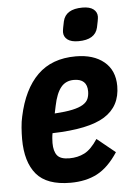

<svg xmlns="http://www.w3.org/2000/svg" viewBox="-54 -788 575 840"><g transform="rotate(-5 233.5 -367.5)"><path d="M222 12Q118 12 72.5 -42Q27 -96 27 -197Q27 -220 29 -247Q31 -274 36 -295Q61 -413 124 -475Q187 -537 292 -537Q370 -537 416 -499Q462 -461 462 -392Q462 -303 391.5 -259Q321 -215 162 -211Q160 -202 159 -189Q158 -176 158 -168Q158 -132 172.5 -113.5Q187 -95 226 -95Q263 -95 292.5 -110Q322 -125 351 -169L431 -104Q389 -40 339.5 -14Q290 12 222 12ZM275 -435Q239 -435 218 -409Q197 -383 186 -329L179 -296Q227 -299 257 -305.5Q287 -312 304 -322.5Q321 -333 327 -347.5Q333 -362 333 -380Q333 -435 275 -435ZM310 -602Q278 -602 262 -614.5Q246 -627 246 -647Q246 -653 248.5 -667Q251 -681 254 -694Q266 -747 340 -747Q372 -747 388 -734.5Q404 -722 404 -702Q404 -696 401.5 -682Q399 -668 396 -655Q384 -602 310 -602Z"/></g></svg>

Font: IBM Plex Sans Cond
Style: Bold Italic
Weight: 700
Width: 3
Italic angle: -11°
Designer: Mike Abbink, Paul van der Laan, Pieter van Rosmalen
Foundry: Bold Monday
Version: Version 1.3